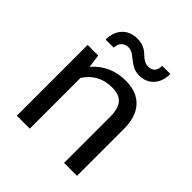

<svg xmlns="http://www.w3.org/2000/svg" viewBox="-195 -852 986 986"><g transform="rotate(45 298.0 -359.0)"><path d="M82 0H176V-368C210.7 -422 260.7 -449 326 -449C360.7 -449 385.8 -439.8 401.5 -421.5C417.2 -403.2 425 -373.7 425 -333V0H519V-340C519 -399.3 504.5 -444.7 475.5 -476C446.5 -507.3 404.7 -523 350 -523C276.7 -523 216.3 -496 169 -442L159 -514H82ZM128 -599H187C187 -615.7 191.8 -629 201.5 -639C211.2 -649 223.5 -654 238.5 -654C253.5 -654 267.5 -648.7 280.5 -638C293.5 -627.3 308 -616.7 324 -606C340 -595.3 358.7 -590 380 -590C412.7 -590 438.8 -600.8 458.5 -622.5C478.2 -644.2 488 -673 488 -709H429C429 -673 412 -655 378 -655C360.7 -655 341.5 -665.5 320.5 -686.5C299.5 -707.5 273 -718 241 -718C206.3 -718 178.8 -707.2 158.5 -685.5C138.2 -663.8 128 -635 128 -599Z"/></g></svg>

Font: Telex Regular
Style: Regular
Weight: 400
Designer: Andres Torresi
Foundry: Andres Torresi
Version: Version 1.001